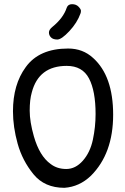

<svg xmlns="http://www.w3.org/2000/svg" viewBox="-20 -897 596 918"><path d="M299 -860Q305 -877 324.5 -877Q344 -877 355.5 -865Q367 -853 367 -845.5Q367 -838 365 -833Q349 -788 311.5 -748Q274 -708 254 -708Q234 -708 224 -718Q214 -728 214 -741.5Q214 -755 230 -768Q283 -811 299 -860ZM306 -665Q376 -665 425 -620Q521 -534 521 -348.5Q521 -163 415 -57Q360 -4 288 1Q193 1 140 -64Q87 -129 64.5 -209.5Q42 -290 42 -365Q42 -493 103 -576Q167 -665 306 -665ZM299 -582Q165 -582 132 -455Q122 -421 122 -368Q122 -315 142 -245Q169 -151 222 -113Q253 -89 297 -89Q341 -89 376 -128.5Q411 -168 424 -229Q437 -290 437 -352Q437 -462 405.5 -522Q374 -582 299 -582Z"/></svg>

Font: Patrick Hand SC
Style: Regular
Weight: 400
Designer: Patrick Wagesreiter
Foundry: Patrick Wagesreiter
Version: Version 1.003;PS 001.003;hotconv 1.0.70;makeotf.lib2.5.58329